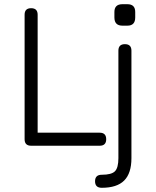

<svg xmlns="http://www.w3.org/2000/svg" viewBox="-20 -693 742 913"><path d="M562 -571Q524 -571 524 -610V-636Q524 -673 562 -673H586Q623 -673 623 -636V-610Q623 -571 586 -571ZM128 0Q97 0 97 -31V-623Q97 -654 128 -654Q159 -654 159 -623V-62H454Q485 -62 485 -31Q485 0 454 0ZM464 138Q510 138 526.5 121.5Q543 105 543 59V-452Q543 -483 574 -483Q605 -483 605 -452V59Q605 131 570.5 165.5Q536 200 464 200Q432 200 432 169Q432 138 464 138Z"/></svg>

Font: Jura Medium
Style: Regular
Weight: 500
Designer: Daniel Johnson, Alexei Vanyashin
Foundry: Daniel Johnson
Version: Version 5.103